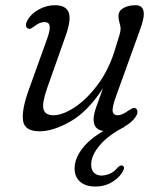

<svg xmlns="http://www.w3.org/2000/svg" viewBox="-20 -482 608 718"><path d="M487 -77Q493.5 -73.5 494 -64.8Q494.5 -56 488 -46Q473 -23.5 445 -8.5L445.5 -7.5Q386 22.5 353.5 60.8Q321 99 321 133.5Q321 154 332 164.2Q343 174.5 359 174.5Q374 174.5 390.2 167.8Q406.5 161 418.5 146Q428.5 135.5 436.5 136.5Q440.5 137.5 443 142.2Q445.5 147 440.5 156Q431 178 402.5 196.8Q374 215.5 336.5 215.5Q299.5 215.5 279.2 197.2Q259 179 259 148Q259 111.5 286.8 74.8Q314.5 38 366.5 8Q330 2.5 330 -35Q330 -52.5 338.5 -77.8Q347 -103 365 -151.5Q306.5 -63 242.2 -27Q178 9 128 9Q72 9 66.2 -30.8Q60.5 -70.5 87 -144.5L155.5 -335Q168 -369 165.8 -384.2Q163.5 -399.5 146.5 -399.5Q138 -399.5 129.2 -396.2Q120.5 -393 109 -384Q101 -378.5 95.5 -375.2Q90 -372 83.5 -376Q71 -384 82.5 -406Q96 -430.5 125 -446.5Q154 -462.5 185 -462.5Q226.5 -462.5 236.8 -435.8Q247 -409 226 -349.5L156 -151.5Q136.5 -95.5 142.8 -73.2Q149 -51 180 -51Q213.5 -51 257.8 -79.8Q302 -108.5 342.8 -161.8Q383.5 -215 407 -287Q421.5 -333 426.2 -349Q431 -365 431 -375Q431 -384 427 -396.2Q423 -408.5 423 -422.5Q423 -441 441.2 -451.8Q459.5 -462.5 487.5 -462.5Q512 -462.5 516.8 -440.2Q521.5 -418 503 -369L415 -125Q399.5 -82.5 401.2 -66.8Q403 -51 421 -51Q436.5 -51 459.5 -68Q468 -73.5 474.5 -76.8Q481 -80 487 -77Z"/></svg>

Font: Fraunces 9pt SuperSoft Light
Style: Italic
Weight: 300
Italic angle: -16°
Version: Version 1.000;[b76b70a41]